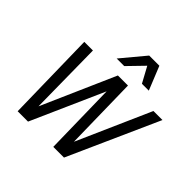

<svg xmlns="http://www.w3.org/2000/svg" viewBox="-226 -1140 1349 1349"><g transform="rotate(45 449.0 -465.0)"><path d="M595.2 0H488.8L478 -541L237.8 0H134.8L121.1 -675.8H207L213.9 -127.9L455.1 -675.8H555.2L565.9 -127.9L808.1 -675.8H897.9ZM615.7 -753.9 552.7 -870.1 439.9 -753.9H364.7L511.7 -930.2H612.8L684.1 -753.9Z"/></g></svg>

Font: Lorenzo Sans
Style: Italic
Weight: 400
Italic angle: -12°
Foundry: Intel Corporation
Version: Version 1.00; ttfautohint (v1.5)